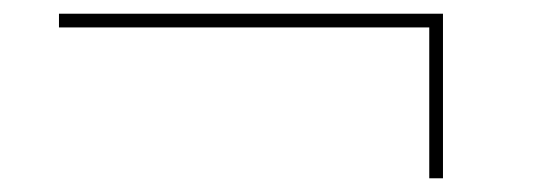

<svg xmlns="http://www.w3.org/2000/svg" viewBox="-20 -430 787 280"><path d="M606 -170V-390H66V-410H626V-170Z"/></svg>

Font: M PLUS 2 Thin
Style: Regular
Weight: 100
Designer: Coji Morishita
Foundry: UNDERFOREST DESIGN
Version: Version 1.001